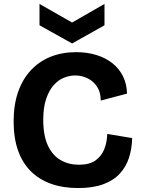

<svg xmlns="http://www.w3.org/2000/svg" viewBox="-20 -938 720 972"><path d="M376 14Q299 14 238.5 -7.5Q178 -29 135.5 -71.5Q93 -114 71 -177Q49 -240 49 -323Q49 -407 71.5 -472Q94 -537 136.5 -582.5Q179 -628 237 -651Q295 -674 366 -674Q421 -674 468 -659.5Q515 -645 549 -618Q583 -591 602.5 -552Q622 -513 623 -464L490 -429Q490 -471 471.5 -499Q453 -527 423.5 -541.5Q394 -556 361 -556Q332 -556 303.5 -544.5Q275 -533 251.5 -506.5Q228 -480 213.5 -437Q199 -394 199 -332Q199 -251 222.5 -201Q246 -151 287 -127.5Q328 -104 379 -104Q434 -104 464.5 -126.5Q495 -149 508.5 -184.5Q522 -220 523 -260L649 -239Q648 -186 633 -139.5Q618 -93 586 -58.5Q554 -24 502 -5Q450 14 376 14ZM180 -918 345 -824 509 -918V-810L345 -718L180 -810Z"/></svg>

Font: Bricolage Grotesque
Style: Bold
Weight: 700
Designer: Mathieu Triay
Foundry: Atelier Triay
Version: Version 1.001;gftools[0.9.33.dev8+g029e19f]